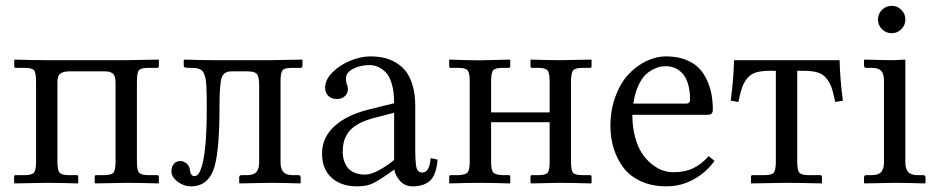

<svg xmlns="http://www.w3.org/2000/svg" viewBox="-20 -639 3275 671"><path d="M106 -352.5Q106 -384.8 99.1 -393.3Q92.3 -401.9 65.4 -401.9H35.2Q29.8 -401.9 29.8 -406.7V-428.7L31.7 -430.7Q99.1 -428.7 142.1 -428.7H418.9Q418.9 -428.7 533.7 -430.7L535.2 -428.7V-407.7Q535.2 -401.9 529.3 -401.9H499Q472.2 -401.9 465.3 -393.3Q458.5 -384.8 458.5 -353.5V-73.7Q458.5 -44.9 465.8 -35.9Q473.1 -26.9 499 -26.9H529.3Q535.2 -26.9 535.2 -21.5V0L533.7 2Q465.8 0 422.4 0L312.5 2L311 0V-22Q311 -26.9 316.4 -26.9H343.3Q369.6 -26.9 376.7 -36.1Q383.8 -45.4 383.8 -73.7V-351.1Q383.8 -364.3 380.6 -372.6Q377.4 -380.9 370.8 -384.3Q364.3 -387.7 358.4 -388.7Q352.5 -389.6 343.3 -389.6H221.7Q202.6 -389.6 191.7 -382.3Q180.7 -375 180.7 -351.1V-73.7Q180.7 -44.9 188 -35.9Q195.3 -26.9 221.2 -26.9H247.6Q253.4 -26.9 253.4 -21.5V0L252 2Q185.5 0 143.1 0L30.8 2L29.3 0V-22Q29.3 -26.9 34.7 -26.9H65.4Q91.8 -26.9 98.9 -36.1Q106 -45.4 106 -73.7Z M659.7 -23.4Q675.3 -23.4 685.5 -58.1Q702.6 -117.2 702.6 -258.8Q702.6 -286.6 702.4 -303.2Q702.1 -319.8 701.2 -336.9Q700.2 -354 698.7 -362.5Q697.3 -371.1 693.8 -379.6Q690.4 -388.2 686.8 -391.6Q683.1 -395 676.3 -397.9Q669.4 -400.9 662.1 -401.4Q654.8 -401.9 643.6 -401.9Q629.9 -401.9 626 -403.3Q622.1 -404.8 622.1 -411.1V-428.7L625 -430.7Q688 -428.7 728.5 -428.7H923.3L1034.7 -430.7L1037.1 -428.7V-409.2Q1037.1 -401.9 1029.3 -401.9H1001Q974.1 -401.9 967.3 -393.3Q960.4 -384.8 960.4 -355.5V-71.8Q960.4 -49.3 970.2 -38.1Q980 -26.9 1003.4 -26.9H1022.5Q1030.8 -26.9 1030.8 -18.6V0L1028.8 2Q960.4 0 921.4 0L817.9 2L815.9 0V-18.6Q815.9 -26.9 823.7 -26.9H842.8Q866.7 -26.9 876.2 -38.1Q885.7 -49.3 885.7 -71.8V-341.8Q885.7 -369.6 878.4 -379.6Q871.1 -389.6 845.2 -389.6H788.6Q761.2 -389.6 754.2 -365.7Q747.1 -341.8 747.1 -266.1Q747.1 -120.6 730.5 -59.6Q710.9 12.2 647 12.2Q622.1 12.2 600.6 -4.2Q579.1 -20.5 579.1 -40Q579.1 -55.7 587.2 -65.9Q595.2 -76.2 610.4 -76.2Q623 -76.2 632.8 -66.9Q642.6 -57.6 643.6 -45.9Q646 -23.4 659.7 -23.4Z M1357.4 -245.1 1278.8 -224.6Q1247.1 -215.3 1225.8 -201.9Q1204.6 -188.5 1194.6 -172.4Q1184.6 -156.2 1181.2 -141.4Q1177.7 -126.5 1177.7 -107.4Q1177.7 -94.2 1181.2 -81.5Q1184.6 -68.8 1192.6 -56.4Q1200.7 -43.9 1217 -36.4Q1233.4 -28.8 1255.9 -28.8Q1276.4 -28.8 1305.4 -44.7Q1334.5 -60.5 1357.4 -80.1ZM1421.9 12.2Q1395.5 12.2 1378.7 -6.1Q1361.8 -24.4 1357.9 -46.4L1335 -30.3Q1297.9 -4.4 1278.3 3.9Q1258.8 12.2 1226.6 12.2Q1172.4 12.2 1138.9 -17.8Q1105.5 -47.9 1105.5 -102.5Q1105.5 -158.2 1148.4 -197.5Q1191.4 -236.8 1265.6 -255.4L1357.4 -278.3Q1357.4 -318.4 1349.1 -346.4Q1340.8 -374.5 1326.7 -387.7Q1312.5 -400.9 1299.1 -406.2Q1285.6 -411.6 1271 -411.6Q1239.7 -411.6 1214.4 -398.7Q1189 -385.7 1189 -364.3Q1189 -351.6 1192.4 -343.8Q1195.8 -337.9 1195.8 -325.7Q1195.8 -314 1185.8 -303.5Q1175.8 -293 1156.2 -293Q1138.7 -293 1127.4 -304Q1116.2 -314.9 1116.2 -332.5Q1116.2 -360.4 1142.3 -386.5Q1168.5 -412.6 1205.1 -427.2Q1241.7 -441.9 1273.9 -441.9Q1297.9 -441.9 1318.6 -437.7Q1339.4 -433.6 1360.6 -421.9Q1381.8 -410.2 1397 -391.6Q1412.1 -373 1421.6 -341.8Q1431.2 -310.5 1431.2 -269.5V-122.6Q1431.2 -71.8 1435.3 -54Q1439.5 -36.1 1455.6 -36.1Q1481.4 -36.1 1484.9 -86.4L1509.3 -81.1Q1504.9 -28.8 1483.6 -8.3Q1462.4 12.2 1421.9 12.2Z M1621.6 -355Q1621.6 -384.3 1614.3 -393.1Q1606.9 -401.9 1581.1 -401.9H1555.2Q1549.8 -401.9 1549.8 -406.7V-428.7L1550.8 -430.7Q1615.7 -428.2 1657.2 -428.2L1761.7 -430.7L1763.2 -428.7V-407.7Q1763.2 -401.9 1757.3 -401.9H1736.8Q1711.4 -401.9 1703.9 -393.6Q1696.3 -385.3 1696.3 -355V-246.1H1900.9V-354Q1900.9 -383.8 1893.6 -392.8Q1886.2 -401.9 1860.4 -401.9H1839.4Q1834 -401.9 1834 -406.7V-428.7L1835.4 -430.7Q1897.9 -428.7 1938 -428.7L2045.9 -430.7L2047.4 -428.7V-407.2Q2047.4 -401.9 2041.5 -401.9H2016.1Q1990.7 -401.9 1983.2 -393.1Q1975.6 -384.3 1975.6 -354V-73.7Q1975.6 -43.5 1982.9 -35.2Q1990.2 -26.9 2016.1 -26.9H2041.5Q2047.4 -26.9 2047.4 -21V0L2046.4 2Q1977.1 0 1933.1 0L1836.4 2L1834 0V-21.5Q1834 -26.9 1839.4 -26.9H1860.4Q1887.2 -26.9 1894 -35.4Q1900.9 -43.9 1900.9 -73.7V-211.9H1696.3V-75.2Q1696.3 -45.4 1703.6 -36.6Q1710.9 -27.8 1736.8 -26.9H1757.3Q1763.2 -26.9 1763.2 -21.5V0L1762.2 2Q1696.3 0 1654.3 0Q1613.8 0 1550.8 2L1549.8 0V-22Q1549.8 -26.9 1555.2 -26.9H1581.1Q1607.4 -27.8 1614.5 -36.9Q1621.6 -45.9 1621.6 -75.2Z M2193.4 -276.9H2377Q2391.6 -276.9 2391.6 -290.5Q2391.6 -323.7 2383.8 -347.9Q2376 -372.1 2363 -384.5Q2350.1 -397 2336.4 -402.3Q2322.8 -407.7 2307.6 -407.7Q2298.3 -407.7 2288.3 -406Q2278.3 -404.3 2262.5 -396.5Q2246.6 -388.7 2233.9 -375.7Q2221.2 -362.8 2209.7 -337.2Q2198.2 -311.5 2193.4 -276.9ZM2457 -93.3 2477.1 -76.7Q2447.8 -36.1 2404.1 -12Q2360.4 12.2 2308.6 12.2Q2258.8 12.2 2220.2 -5.4Q2181.6 -22.9 2158.9 -53Q2136.2 -83 2124.8 -120.1Q2113.3 -157.2 2113.3 -199.2Q2113.3 -253.9 2130.4 -300.8Q2147.5 -347.7 2175.3 -377.9Q2203.1 -408.2 2237.8 -425Q2272.5 -441.9 2308.6 -441.9Q2346.7 -441.9 2376 -430.4Q2405.3 -418.9 2422.9 -400.6Q2440.4 -382.3 2451.7 -356.9Q2462.9 -331.5 2467 -306.9Q2471.2 -282.2 2471.2 -254.9Q2471.2 -237.8 2453.1 -237.8H2189.9Q2189.9 -194.8 2199.5 -159.9Q2209 -125 2223.9 -102.8Q2238.8 -80.6 2258.1 -65.2Q2277.3 -49.8 2295.9 -43.5Q2314.5 -37.1 2332.5 -37.1Q2372.6 -37.1 2401.4 -50.5Q2430.2 -64 2457 -93.3Z M2785.6 -391.6H2766.1V-73.7Q2766.1 -43.9 2773.7 -35.4Q2781.2 -26.9 2806.6 -26.9H2846.7Q2852.5 -26.9 2852.5 -21V2Q2774.4 0 2724.6 0L2604.5 2V-21.5Q2604.5 -26.9 2609.9 -26.9H2650.9Q2676.8 -26.9 2684.1 -35.6Q2691.4 -44.4 2691.4 -73.7V-391.6H2673.8Q2643.1 -391.6 2624.3 -386.5Q2605.5 -381.3 2593 -367.2Q2580.6 -353 2574 -334.7Q2567.4 -316.4 2560.5 -282.7L2533.7 -287.1Q2543.5 -358.9 2545.4 -428.7H2914.1Q2916 -358.9 2925.8 -287.1L2898.9 -282.7Q2892.1 -316.4 2885.5 -334.7Q2878.9 -353 2866.5 -367.2Q2854 -381.3 2835.2 -386.5Q2816.4 -391.6 2785.6 -391.6Z M3144 -428.7V-71.8Q3144 -49.3 3153.8 -38.1Q3163.6 -26.9 3187 -26.9H3206.1Q3214.4 -26.9 3214.4 -18.6V0L3212.4 2Q3144 0 3105 0L3001.5 2L2999.5 0V-18.6Q2999.5 -26.9 3007.3 -26.9H3026.4Q3050.3 -26.9 3059.8 -38.1Q3069.3 -49.3 3069.3 -71.8V-357.9Q3069.3 -380.4 3059.8 -391.1Q3050.3 -401.9 3026.4 -401.9H3007.3Q2999.5 -401.9 2999.5 -410.2V-428.7L3001.5 -430.7Q3069.3 -428.7 3105 -428.7L3142.1 -430.7ZM3062.5 -536.9Q3048.3 -550.8 3048.3 -570.8Q3048.3 -590.8 3062.5 -604.7Q3076.7 -618.7 3096.2 -618.7Q3115.7 -618.7 3129.9 -604.7Q3144 -590.8 3144 -570.8Q3144 -550.8 3129.9 -536.9Q3115.7 -522.9 3096.2 -522.9Q3076.7 -522.9 3062.5 -536.9Z"/></svg>

Font: Libertinage
Style: l
Weight: 400
Designer: OSP
Foundry: OSP
Version: Version 1.0; 2008; OFL relea